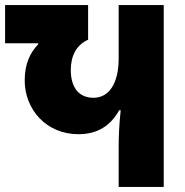

<svg xmlns="http://www.w3.org/2000/svg" viewBox="-25 -734 727 754"><path d="M441 0H618V-714H441V-505C441 -406 403 -350 342 -350C286 -350 253 -389 253 -459C253 -516 276 -558 321 -578V-714H-5V-564H125V-560C94 -528 72 -484 72 -418C72 -306 155 -207 283 -207C360 -207 410 -242 443 -301H449C443 -245 441 -198 441 -157Z"/></svg>

Font: Noto Sans Georgian Condensed Black
Style: Regular
Weight: 900
Width: 3
Designer: Monotype Design Team, Akaki Razmadze
Foundry: Google LLC
Version: Version 2.005